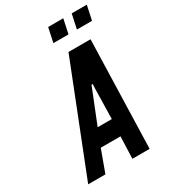

<svg xmlns="http://www.w3.org/2000/svg" viewBox="-220 -1029 1002 1134"><g transform="rotate(-30 280.5 -461.5)"><path d="M37.5 0H155L210 -150H344.5L339 0H456.5L478 -735H327.5ZM254.5 -264 338 -472.5 348.5 -499.5H357L355.5 -472.5L351 -264ZM437 -825H540L561 -923H458ZM276.5 -825H379.5L400.5 -923H297.5Z"/></g></svg>

Font: League Gothic SemiExpanded Italic
Style: Regular
Weight: 400
Width: 6
Designer: The League of Moveable Type
Version: Version 1.600; ttfautohint (v1.8.3)